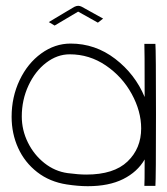

<svg xmlns="http://www.w3.org/2000/svg" viewBox="-20 -640 576 661"><path d="M517 -246Q517 -24 515 0H477Q478 -7 478 -91Q453 -48 404 -23.5Q355 1 282 1Q249 1 210 -5Q151 -14 108 -47.5Q65 -81 42.5 -130.5Q20 -180 20 -238Q20 -306 47.5 -364Q75 -422 122 -456Q169 -490 223 -490Q308 -490 376.5 -437.5Q445 -385 478 -306Q478 -481 477 -489H515Q517 -469 517 -246ZM277 -39Q372 -39 419 -84Q466 -129 466 -198Q466 -257 433.5 -316.5Q401 -376 344.5 -414.5Q288 -453 220 -453Q177 -453 139 -424Q101 -395 78 -345.5Q55 -296 55 -239Q55 -192 76 -149.5Q97 -107 133 -78.5Q169 -50 213 -44Q251 -39 277 -39ZM317 -562 249 -600 168 -552 148 -564 235 -616Q243 -620 249 -620Q255 -620 261 -617L335 -576Z"/></svg>

Font: Vibes
Style: Regular
Weight: 400
Designer: AbdElmomen Kadhim
Version: Version 1.100